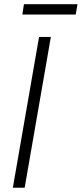

<svg xmlns="http://www.w3.org/2000/svg" viewBox="-20 -885 385 905"><path d="M219.7 -710.9 96.2 0H40.5L164.1 -710.9ZM345.2 -865.2 336.9 -816.4H85.4L92.8 -865.2Z"/></svg>

Font: Roboto Condensed Light
Style: Italic
Weight: 300
Italic angle: -12°
Designer: Christian Robertson
Foundry: Google
Version: Version 3.0; 2020